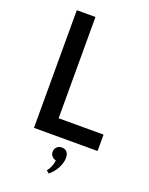

<svg xmlns="http://www.w3.org/2000/svg" viewBox="-191 -921 981 1265"><g transform="rotate(20 299.5 -288.0)"><path d="M120.5 0H566.5V-115H251.5V-825H120.5ZM314.5 249.5Q347 223.5 366.8 186Q386.5 148.5 386.5 114.5Q386.5 86.5 373.5 72.5Q360.5 58.5 338.5 58.5Q317 58.5 303.5 72Q290 85.5 290 106Q290 123.5 301 136.2Q312 149 329 152Q327.5 175 317.5 197.8Q307.5 220.5 296 234Z"/></g></svg>

Font: Spartan SemiBold
Style: Regular
Weight: 600
Designer: Matt Bailey, Mirko Velimirovic
Foundry: Matt Bailey
Version: Version 1.003; ttfautohint (v1.8.3)